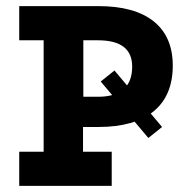

<svg xmlns="http://www.w3.org/2000/svg" viewBox="-20 -609 606 629"><path d="M355 -378 511 -193 466 -157 310 -342ZM302 -589Q421 -589 483.5 -539Q546 -489 546 -394Q546 -296 483.5 -244.5Q421 -193 302 -193H252V-112H346V0H43V-112H123V-477H43V-589ZM301 -292Q413 -292 413 -391Q413 -477 301 -477H253V-292Z"/></svg>

Font: Podkova ExtraBold
Style: Regular
Weight: 800
Designer: Ilya Yudin
Foundry: Cyreal (www.cyreal.org)
Version: Version 2.103